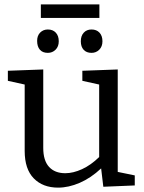

<svg xmlns="http://www.w3.org/2000/svg" viewBox="-20 -850 661 879"><path d="M519 -63 597 -47V-1L453 5L443 -79Q396 -35 345 -13Q294 9 246 9Q176 9 134.5 -33.5Q93 -76 93 -159V-463L16 -480V-526L178 -532V-173Q178 -115 204.5 -86Q231 -57 279 -57Q315 -57 355.5 -75.5Q396 -94 434 -131V-463L357 -480V-526L519 -532ZM150 -663Q150 -687 164 -701Q178 -715 199 -715Q222 -715 235.5 -700.5Q249 -686 249 -661Q249 -637 234.5 -622.5Q220 -608 199 -608Q175 -608 162.5 -622.5Q150 -637 150 -663ZM350 -661Q350 -686 363.5 -700.5Q377 -715 399 -715Q422 -715 435.5 -700.5Q449 -686 449 -661Q449 -637 434.5 -622.5Q420 -608 399 -608Q376 -608 363 -622Q350 -636 350 -661ZM167 -830H435V-768H167Z"/></svg>

Font: Bitter Pro
Style: Regular
Weight: 400
Designer: Sol Matas, and Bitter project Authors
Foundry: Sol Matas
Version: Version 1.010